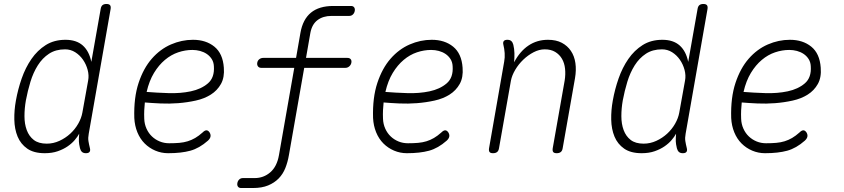

<svg xmlns="http://www.w3.org/2000/svg" viewBox="-20 -760 4240 965"><path d="M426 -88Q422 -67 424.5 -51Q427 -35 432 -15Q435 -3 430 3.5Q425 10 412 10Q399 10 392 3.5Q385 -3 382 -15Q377 -36 376.5 -49.5Q376 -63 378 -88Q370 -73 355.5 -56Q341 -39 320 -24.5Q299 -10 270.5 0Q242 10 205 10Q150 10 117 -13Q84 -36 68.5 -73.5Q53 -111 52 -158.5Q51 -206 60 -255Q70 -311 89 -365.5Q108 -420 138 -463.5Q168 -507 210 -533.5Q252 -560 309 -560Q364 -560 396 -531.5Q428 -503 439 -449L486 -715Q488 -728 495 -734Q502 -740 515 -740Q528 -740 533 -734Q538 -728 536 -715ZM215 -38Q248 -38 278.5 -52Q309 -66 333 -88Q357 -110 373 -138Q389 -166 394 -194L423 -355Q428 -381 420.5 -409Q413 -437 397 -460Q381 -483 358 -497.5Q335 -512 307 -512Q260 -512 226.5 -490Q193 -468 170 -431.5Q147 -395 133 -349Q119 -303 110 -255Q103 -215 103 -176Q103 -137 114.5 -106Q126 -75 150 -56.5Q174 -38 215 -38Z M1033 -95Q1040 -84 1038 -73.5Q1036 -63 1025 -53Q982 -15 936.5 -2.5Q891 10 825 10Q791 10 760.5 -3Q730 -16 707 -39Q684 -62 670.5 -95Q657 -128 655 -167Q652 -269 676.5 -343Q701 -417 743 -465Q785 -513 839 -536.5Q893 -560 950 -560Q1015 -560 1057.5 -525.5Q1100 -491 1105 -420Q1109 -371 1090.5 -338Q1072 -305 1039.5 -284.5Q1007 -264 964 -254.5Q921 -245 876 -241.5Q831 -238 787 -240Q743 -242 708 -245Q706 -226 705 -206Q704 -186 705 -163Q706 -136 716.5 -113Q727 -90 744 -74Q761 -58 783 -49Q805 -40 830 -40Q859 -40 881.5 -42Q904 -44 923.5 -50Q943 -56 961 -66.5Q979 -77 998 -94Q1009 -105 1017.5 -105Q1026 -105 1033 -95ZM717 -298Q766 -294 826.5 -292Q887 -290 939 -301Q991 -312 1025 -341Q1059 -370 1055 -427Q1054 -448 1044 -463.5Q1034 -479 1019 -489Q1004 -499 985.5 -504Q967 -509 947 -509Q911 -509 875.5 -497Q840 -485 809 -459Q778 -433 754 -393.5Q730 -354 717 -298Z M1726 -469Q1737 -469 1742.5 -462.5Q1748 -456 1746 -445Q1744 -434 1735.5 -426.5Q1727 -419 1716 -419H1509L1432 20Q1426 55 1414 85Q1402 115 1380.5 137Q1359 159 1327.5 172Q1296 185 1251 185H1192Q1181 185 1176 178Q1171 171 1173 160Q1175 149 1182.5 142Q1190 135 1201 135H1260Q1305 135 1338.5 106Q1372 77 1382 20L1459 -419H1293Q1282 -419 1276.5 -426.5Q1271 -434 1273 -445Q1275 -456 1283.5 -462.5Q1292 -469 1303 -469H1468L1490 -595Q1502 -663 1543 -696.5Q1584 -730 1655 -730H1744Q1755 -730 1760 -723Q1765 -716 1763 -705Q1761 -694 1753.5 -687Q1746 -680 1735 -680H1646Q1604 -680 1576 -659Q1548 -638 1540 -595L1518 -469Z M2233 -95Q2240 -84 2238 -73.5Q2236 -63 2225 -53Q2182 -15 2136.5 -2.5Q2091 10 2025 10Q1991 10 1960.5 -3Q1930 -16 1907 -39Q1884 -62 1870.5 -95Q1857 -128 1855 -167Q1852 -269 1876.5 -343Q1901 -417 1943 -465Q1985 -513 2039 -536.5Q2093 -560 2150 -560Q2215 -560 2257.5 -525.5Q2300 -491 2305 -420Q2309 -371 2290.5 -338Q2272 -305 2239.5 -284.5Q2207 -264 2164 -254.5Q2121 -245 2076 -241.5Q2031 -238 1987 -240Q1943 -242 1908 -245Q1906 -226 1905 -206Q1904 -186 1905 -163Q1906 -136 1916.5 -113Q1927 -90 1944 -74Q1961 -58 1983 -49Q2005 -40 2030 -40Q2059 -40 2081.5 -42Q2104 -44 2123.5 -50Q2143 -56 2161 -66.5Q2179 -77 2198 -94Q2209 -105 2217.5 -105Q2226 -105 2233 -95ZM1917 -298Q1966 -294 2026.5 -292Q2087 -290 2139 -301Q2191 -312 2225 -341Q2259 -370 2255 -427Q2254 -448 2244 -463.5Q2234 -479 2219 -489Q2204 -499 2185.5 -504Q2167 -509 2147 -509Q2111 -509 2075.5 -497Q2040 -485 2009 -459Q1978 -433 1954 -393.5Q1930 -354 1917 -298Z M2530 -560Q2543 -560 2550 -553.5Q2557 -547 2560 -535Q2565 -514 2565.5 -493Q2566 -472 2564 -447Q2593 -502 2636 -531Q2679 -560 2734 -560Q2775 -560 2803.5 -545Q2832 -530 2849.5 -504Q2867 -478 2872 -443Q2877 -408 2870 -367L2808 -15Q2806 -2 2798.5 4Q2791 10 2778 10Q2765 10 2760.5 4Q2756 -2 2758 -15L2818 -355Q2823 -386 2820 -414.5Q2817 -443 2804.5 -464.5Q2792 -486 2770.5 -499Q2749 -512 2718 -512Q2690 -512 2662 -497.5Q2634 -483 2610 -460Q2586 -437 2569.5 -409Q2553 -381 2548 -355L2488 -15Q2486 -2 2478.5 4Q2471 10 2458 10Q2445 10 2440.5 4Q2436 -2 2438 -15L2514 -450Q2518 -471 2516.5 -493Q2515 -515 2510 -535Q2507 -547 2512 -553.5Q2517 -560 2530 -560Z M3426 -88Q3422 -67 3424.5 -51Q3427 -35 3432 -15Q3435 -3 3430 3.5Q3425 10 3412 10Q3399 10 3392 3.5Q3385 -3 3382 -15Q3377 -36 3376.5 -49.5Q3376 -63 3378 -88Q3370 -73 3355.5 -56Q3341 -39 3320 -24.5Q3299 -10 3270.5 0Q3242 10 3205 10Q3150 10 3117 -13Q3084 -36 3068.5 -73.5Q3053 -111 3052 -158.5Q3051 -206 3060 -255Q3070 -311 3089 -365.5Q3108 -420 3138 -463.5Q3168 -507 3210 -533.5Q3252 -560 3309 -560Q3364 -560 3396 -531.5Q3428 -503 3439 -449L3486 -715Q3488 -728 3495 -734Q3502 -740 3515 -740Q3528 -740 3533 -734Q3538 -728 3536 -715ZM3215 -38Q3248 -38 3278.5 -52Q3309 -66 3333 -88Q3357 -110 3373 -138Q3389 -166 3394 -194L3423 -355Q3428 -381 3420.5 -409Q3413 -437 3397 -460Q3381 -483 3358 -497.5Q3335 -512 3307 -512Q3260 -512 3226.5 -490Q3193 -468 3170 -431.5Q3147 -395 3133 -349Q3119 -303 3110 -255Q3103 -215 3103 -176Q3103 -137 3114.5 -106Q3126 -75 3150 -56.5Q3174 -38 3215 -38Z M4033 -95Q4040 -84 4038 -73.5Q4036 -63 4025 -53Q3982 -15 3936.5 -2.5Q3891 10 3825 10Q3791 10 3760.5 -3Q3730 -16 3707 -39Q3684 -62 3670.5 -95Q3657 -128 3655 -167Q3652 -269 3676.5 -343Q3701 -417 3743 -465Q3785 -513 3839 -536.5Q3893 -560 3950 -560Q4015 -560 4057.5 -525.5Q4100 -491 4105 -420Q4109 -371 4090.5 -338Q4072 -305 4039.5 -284.5Q4007 -264 3964 -254.5Q3921 -245 3876 -241.5Q3831 -238 3787 -240Q3743 -242 3708 -245Q3706 -226 3705 -206Q3704 -186 3705 -163Q3706 -136 3716.5 -113Q3727 -90 3744 -74Q3761 -58 3783 -49Q3805 -40 3830 -40Q3859 -40 3881.5 -42Q3904 -44 3923.5 -50Q3943 -56 3961 -66.5Q3979 -77 3998 -94Q4009 -105 4017.5 -105Q4026 -105 4033 -95ZM3717 -298Q3766 -294 3826.5 -292Q3887 -290 3939 -301Q3991 -312 4025 -341Q4059 -370 4055 -427Q4054 -448 4044 -463.5Q4034 -479 4019 -489Q4004 -499 3985.5 -504Q3967 -509 3947 -509Q3911 -509 3875.5 -497Q3840 -485 3809 -459Q3778 -433 3754 -393.5Q3730 -354 3717 -298Z"/></svg>

Font: Maple Mono Thin
Style: Italic
Weight: 250
Italic angle: -10°
Monospace: yes
Designer: subframe7536
Version: Version 7.000